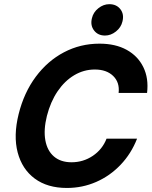

<svg xmlns="http://www.w3.org/2000/svg" viewBox="-20 -896 733 928"><path d="M303.3 12.5Q209.2 12.5 147.9 -32.9Q86.7 -78.3 65.4 -159.2Q44.2 -240 70 -344.2Q95.8 -448.3 152.9 -525Q210 -601.7 289.2 -643.3Q368.3 -685 460.8 -685Q538.3 -685 592.5 -655Q646.7 -625 672.9 -571.2Q699.2 -517.5 690.8 -446.7H553.3Q559.2 -497.5 527.1 -528.8Q495 -560 438.3 -560Q385 -560 338.8 -532.5Q292.5 -505 258.3 -454.6Q224.2 -404.2 206.7 -335.8Q190 -268.3 199.2 -217.9Q208.3 -167.5 240.8 -139.6Q273.3 -111.7 325.8 -111.7Q382.5 -111.7 428.8 -142.9Q475 -174.2 495 -225.8H642.5Q614.2 -153.3 562.9 -99.6Q511.7 -45.8 445 -16.7Q378.3 12.5 303.3 12.5ZM487.5 -724.2Q453.3 -724.2 434.6 -748.8Q415.8 -773.3 424.2 -807.5Q430.8 -836.7 455.4 -856.2Q480 -875.8 508.3 -875.8Q543.3 -875.8 562.1 -851.2Q580.8 -826.7 571.7 -791.7Q565 -763.3 540.4 -743.8Q515.8 -724.2 487.5 -724.2Z"/></svg>

Font: Funnel Sans
Style: Bold Italic
Weight: 700
Italic angle: -14.036°
Designer: NORD ID, Kristian Moeller
Foundry: Dicotype
Version: Version 1.000